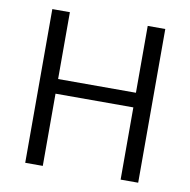

<svg xmlns="http://www.w3.org/2000/svg" viewBox="-73 -702 768 775"><g transform="rotate(10 311.0 -315.0)"><path d="M80 0V-630H152V-356H471V-630H543V0H471V-296H152V0Z"/></g></svg>

Font: Mukta Malar Light
Style: Regular
Weight: 300
Designer: Aadarsh Rajan, Girish Dalvi, Yashodeep Gholap
Foundry: Ek Type
Version: Version 2.538;PS 1.000;hotconv 16.6.51;makeotf.lib2.5.65220;